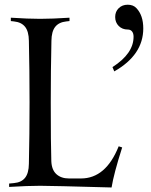

<svg xmlns="http://www.w3.org/2000/svg" viewBox="-20 -809 655 831"><path d="M19.5 0V-14.6L40.5 -16.6Q72.8 -19.5 88.6 -39.6Q104.5 -59.6 105 -100.1Q107.9 -227.1 107.9 -366.2Q107.9 -505.4 105 -632.3Q104.5 -672.9 88.6 -692.9Q72.8 -712.9 40.5 -716.3L26.9 -717.8V-732.4Q101.6 -727.5 153.8 -727.5Q206.1 -727.5 280.8 -732.4V-717.8L267.1 -716.3Q234.9 -712.9 219 -692.9Q203.1 -672.9 202.6 -632.3Q199.7 -505.4 199.7 -366.2Q199.7 -181.6 202.1 -111.8Q203.6 -73.7 224.1 -55.2Q244.6 -36.6 278.3 -36.6H330.6Q438 -36.6 493.7 -175.8L508.8 -170.9Q472.2 -56.2 462.9 2.4Q202.1 -4.9 153.8 -4.9Q101.1 -4.9 19.5 0ZM474.6 -500 466.8 -518.6Q558.1 -577.1 558.1 -649.9Q558.1 -664.6 551.5 -672.9Q544.9 -681.2 532.7 -681.2Q509.3 -681.2 493.9 -696.5Q478.5 -711.9 478.5 -735.4Q478.5 -758.8 493.9 -773.7Q509.3 -788.6 532.7 -788.6Q557.1 -788.6 570.8 -773.4Q600.1 -742.2 600.1 -686Q600.1 -571.3 474.6 -500Z"/></svg>

Font: Flanker
Style: Regular
Weight: 400
Designer: Flanker
Foundry: Flanker
Version: Version 2.027